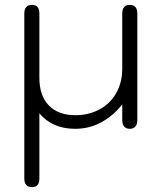

<svg xmlns="http://www.w3.org/2000/svg" viewBox="-20 -520 664 790"><path d="M80 214V-464Q80 -500 112 -500Q142 -500 142 -464V-200Q142 -126 181 -86Q220 -46 291 -46Q343 -46 387 -68.5Q431 -91 457 -135Q483 -179 483 -239V-464Q483 -500 514 -500Q545 -500 545 -464V-26Q545 -9 537 0.5Q529 10 514 10Q499 10 491 0.5Q483 -9 483 -26V-91Q449 -46 399 -18Q349 10 289 10Q195 10 142 -54V214Q142 250 112 250Q80 250 80 214Z"/></svg>

Font: Kodchasan Light
Style: Regular
Weight: 300
Version: Version 1.000; ttfautohint (v1.6)